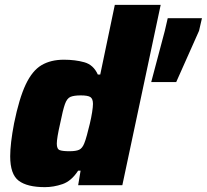

<svg xmlns="http://www.w3.org/2000/svg" viewBox="-20 -763 852 791"><path d="M165 8Q92 8 57 -18.5Q22 -45 22 -119Q22 -145 26 -179Q30 -213 38 -255Q59 -358 86 -415Q113 -472 151 -494.5Q189 -517 243 -517Q290 -517 327.5 -506.5Q365 -496 383 -456H393L453 -743H642L484 0H302L312 -60H302Q274 -17 237.5 -4.5Q201 8 165 8ZM266 -140Q293 -140 306 -146Q319 -152 327 -172Q332 -184 338 -206Q344 -228 350 -253Q356 -278 359.5 -300.5Q363 -323 363 -335Q363 -356 352.5 -363Q342 -370 313 -370Q285 -370 270.5 -364Q256 -358 247.5 -334Q239 -310 228 -255Q214 -194 214 -171Q214 -149 226 -144.5Q238 -140 266 -140ZM603 -425 659 -636 671 -688H812L800 -636L706 -425Z"/></svg>

Font: Saira ExtraBold
Style: Italic
Weight: 800
Italic angle: -12°
Designer: Hector Gatti with collaboration of the Omnibus-Type team
Foundry: Omnibus-Type
Version: Version 1.100; ttfautohint (v1.8.3)